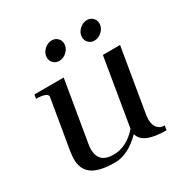

<svg xmlns="http://www.w3.org/2000/svg" viewBox="-146 -736 843 870"><g transform="rotate(-30 275.5 -301.5)"><path d="M365 -556Q365 -579 383 -596Q401 -613 423 -613Q441 -613 453 -601Q465 -589 465 -572Q465 -549 447 -532Q429 -515 407 -515Q389 -515 377 -527Q365 -539 365 -556ZM181 -556Q181 -579 199 -596Q217 -613 239 -613Q257 -613 269 -601Q281 -589 281 -572Q281 -549 263 -532Q245 -515 223 -515Q205 -515 193 -527Q181 -539 181 -556ZM441 -106Q439 -90 439 -84Q439 -55 452.5 -39Q466 -23 490 -23L486 0Q363 0 349 -59Q280 10 212 10Q131 10 94 -16Q57 -42 57 -96Q57 -112 60 -132L105 -399Q99 -419 45 -419L49 -440H202L149 -125Q146 -110 146 -96Q146 -24 224 -24Q292 -24 348 -87L407 -440H497Z"/></g></svg>

Font: Judson
Style: Italic
Weight: 400
Italic angle: -9.5°
Version: Version 20110429